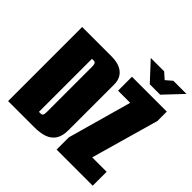

<svg xmlns="http://www.w3.org/2000/svg" viewBox="-186 -912 1083 1083"><g transform="rotate(45 355.0 -370.5)"><path d="M25 0V-591H257Q301 -591 328.5 -578Q356 -565 369 -542.5Q382 -520 382 -490V-125Q382 -78 364 -50.5Q346 -23 313 -11.5Q280 0 233 0ZM191 -80H206Q214 -80 218.5 -86.5Q223 -93 223 -110V-473Q223 -490 218.5 -496.5Q214 -503 206 -503H191ZM412 0V-98L519 -480H422V-591H700V-516L585 -111H700V0ZM523 -632 422 -741H529L566 -708L603 -740H708L606 -632Z"/></g></svg>

Font: Alumni Sans Black
Style: Regular
Weight: 900
Designer: Robert E. Leuschke
Foundry: Robert E. Leuschke
Version: Version 1.018